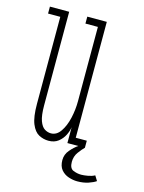

<svg xmlns="http://www.w3.org/2000/svg" viewBox="-104 -586 590 789"><g transform="rotate(15 191.0 -191.0)"><path d="M145.5 11Q124 11 104.5 0.8Q85 -9.5 73 -38.5Q61 -67.5 61 -123.5V-493.5H9V-523H91V-125.5Q91 -82 99.2 -59.5Q107.5 -37 120.5 -29Q133.5 -21 147.5 -21Q171.5 -21 188 -45Q204.5 -69 212.8 -105Q221 -141 221 -177.5V-493.5H168V-523H251V-30H298V0Q288 9.5 274.5 27.8Q261 46 261 70Q261 97.5 277.8 104.2Q294.5 111 311.5 111Q323 111 340 108Q357 105 368.5 98.5L381.5 119.5Q370.5 127.5 349.8 134.5Q329 141.5 303 141.5Q285 141.5 266 135.2Q247 129 234.2 113.8Q221.5 98.5 221.5 72.5Q221.5 48.5 237.5 29.8Q253.5 11 270 0H223.5V-67.5Q221.5 -51.5 212.5 -33.2Q203.5 -15 187 -2Q170.5 11 145.5 11Z"/></g></svg>

Font: Imbue 10pt Thin
Style: Regular
Weight: 100
Designer: Tyler Finck
Foundry: Etcetera Type Company
Version: Version 1.102; ttfautohint (v1.8.3)